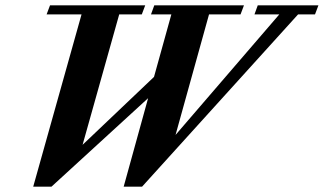

<svg xmlns="http://www.w3.org/2000/svg" viewBox="-20 -683 1204 714"><path d="M103.5 11.2 283.2 -629.4H153.3L166 -663.1H520L507.3 -629.4H423.3L287.1 -144.5L552.7 -397L617.2 -629.4H541.5L553.7 -663.1H887.2L874.5 -629.4H757.3L632.8 -181.2L1018.6 -629.4H926.3L938.5 -663.1H1164.1L1151.4 -629.4H1088.4L508.3 11.2H439.9L530.8 -317.9L171.4 11.2Z"/></svg>

Font: Elstob 10pt
Style: Bold Italic
Weight: 700
Italic angle: -20°
Designer: Peter S. Baker
Version: Version 1.015